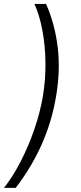

<svg xmlns="http://www.w3.org/2000/svg" viewBox="-35 -781 402 949"><path d="M242.5 -306.8Q221.2 -179 170.3 -65.3Q119.3 48.3 42.3 147.7H-15.3Q28.4 92.3 67.1 17.2Q105.8 -57.9 134.6 -141.5Q163.4 -225.1 177.2 -306.8Q190.7 -388.5 189.6 -472.3Q188.6 -556.1 174.5 -630.9Q160.5 -705.6 135.3 -761.4H192.8Q236.5 -661.6 250.2 -547.9Q263.8 -434.3 242.5 -306.8Z"/></svg>

Font: Inter UI Light
Style: Italic
Weight: 300
Italic angle: 9.39999°
Designer: Rasmus Andersson
Foundry: rsms
Version: 3.2;8d6f07862